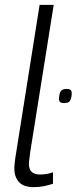

<svg xmlns="http://www.w3.org/2000/svg" viewBox="-20 -760 315 790"><path d="M223 -358Q224 -371 227 -379Q230 -387 236.5 -390.5Q243 -394 254 -394Q267 -394 271.5 -389Q276 -384 275 -371Q274 -359 271 -351Q268 -343 262 -339.5Q256 -336 244 -336Q231 -336 226.5 -341Q222 -346 223 -358ZM143 -740H201L104 -132Q103 -120 101 -107.5Q99 -95 99 -84Q99 -73 103 -63.5Q107 -54 117 -48Q127 -42 145 -42Q158 -42 170.5 -44Q183 -46 198 -51V-4Q181 2 160.5 6Q140 10 119 10Q77 10 58 -11Q39 -32 39 -67Q39 -78 40.5 -89.5Q42 -101 43 -110Z"/></svg>

Font: Georama ExtraCondensed Thin Light
Style: Italic
Weight: 300
Italic angle: -9°
Version: Version 1.001